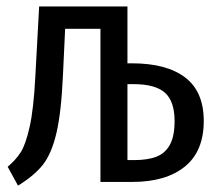

<svg xmlns="http://www.w3.org/2000/svg" viewBox="-20 -560 655 591"><path d="M372.3 -540V-365.1H386.2Q492.8 -365.1 550 -321.5Q607.2 -277.9 607.2 -187.7Q607.2 -94.4 549 -47.2Q490.8 0 387.2 0H289.2V-471.3H180.5L173.8 -329.2Q168.7 -213.8 153.6 -150Q138.5 -86.2 111.5 -52.3Q84.6 -18.5 35.4 11.3L3.6 -46.7Q28.2 -67.2 43.6 -91Q59 -114.9 71.3 -169.7Q83.6 -224.6 88.7 -323.6L100.5 -540ZM372.3 -301V-67.2H392.8Q434.9 -67.2 462.1 -77.9Q489.2 -88.7 503.3 -115.1Q517.4 -141.5 517.4 -187.2Q517.4 -248.2 487.7 -274.6Q457.9 -301 390.8 -301Z"/></svg>

Font: Fira Code Fixed
Style: Regular
Weight: 400
Monospace: yes
Designer: Carrois Corporate, Edenspiekermann AG, Nikita Prokopov
Foundry: Carrois Corporate, Edenspiekermann AG, Nikita Prokopov
Version: Version 5.002